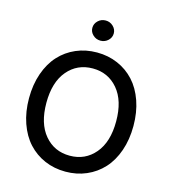

<svg xmlns="http://www.w3.org/2000/svg" viewBox="-134 -1046 1036 1163"><g transform="rotate(15 384.0 -464.0)"><path d="M384.3 9.8Q313.5 9.8 253.4 -16.1Q193.4 -42 149.7 -89.6Q106 -137.2 81.3 -207.8Q56.6 -278.3 56.6 -363.8Q56.6 -449.2 81.3 -519.8Q106 -590.3 149.7 -637.9Q193.4 -685.5 253.4 -711.4Q313.5 -737.3 384.3 -737.3Q454.6 -737.3 514.6 -711.4Q574.7 -685.5 618.4 -637.9Q662.1 -590.3 686.8 -519.8Q711.4 -449.2 711.4 -363.8Q711.4 -278.3 686.8 -207.8Q662.1 -137.2 618.4 -89.6Q574.7 -42 514.6 -16.1Q454.6 9.8 384.3 9.8ZM384.3 -637.2Q287.1 -637.2 226.3 -565.2Q165.5 -493.2 165.5 -363.8Q165.5 -234.4 226.3 -162.4Q287.1 -90.3 384.3 -90.3Q481 -90.3 542 -162.4Q603 -234.4 603 -363.8Q603 -493.2 542 -565.2Q481 -637.2 384.3 -637.2ZM384.3 -811.5Q356.4 -811.5 336.7 -830.1Q316.9 -848.6 316.9 -874.5Q316.9 -900.4 336.7 -919.2Q356.4 -938 384.3 -938Q411.6 -938 431.4 -919.2Q451.2 -900.4 451.2 -874.5Q451.2 -848.6 431.4 -830.1Q411.6 -811.5 384.3 -811.5Z"/></g></svg>

Font: Karasuma Gothic
Style: Regular
Weight: 500
Designer: Rasmus Andersson / Ryoko Nishizuka
Foundry: Genbu
Version: Version 1.00